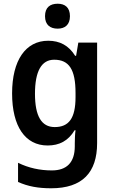

<svg xmlns="http://www.w3.org/2000/svg" viewBox="-20 -772 615 1032"><path d="M290 -752C250 -752 222 -733 222 -685C222 -638 250 -618 290 -618C328 -618 356 -638 356 -685C356 -732 329 -752 290 -752ZM239 -553C118 -553 45 -448 45 -270C45 -92 116 10 236 10C299 10 347 -15 381 -72H386C383 -52 382 -20 382 0V14C382 102 338 144 259 144C195 144 134 131 77 103V206C130 230 186 240 255 240C423 240 502 155 502 -3V-543H401L389 -472H384C349 -528 301 -553 239 -553ZM271 -451C351 -451 386 -399 386 -272V-250C386 -136 350 -89 274 -89C203 -89 168 -148 168 -268C168 -389 203 -451 271 -451Z"/></svg>

Font: Noto Sans Devanagari UI SemiCondensed SemiBold
Style: Regular
Weight: 600
Width: 4
Designer: Jelle Bosma - Monotype Design Team
Foundry: Monotype Imaging Inc.
Version: Version 2.004